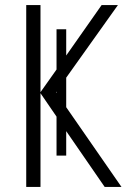

<svg xmlns="http://www.w3.org/2000/svg" viewBox="-20 -734 499 754"><path d="M240 -123H202V-276L139 -368V0H83V-714H139V-372L202 -461V-619H240V-516L379 -714H443L240 -429V-313L457 0H391L240 -219ZM200 -372 202 -369V-374Z"/></svg>

Font: Noto Sans Condensed Light
Style: Regular
Weight: 300
Width: 3
Designer: Monotype Design Team
Foundry: Monotype Imaging Inc.
Version: Version 2.013; ttfautohint (v1.8.4.7-5d5b)